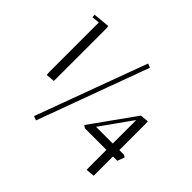

<svg xmlns="http://www.w3.org/2000/svg" viewBox="-161 -931 1160 1160"><g transform="rotate(45 419.5 -351.0)"><path d="M65.9 -691.9 172.9 -702.1 174.8 -683.1V-234.9L119.1 -230L117.2 -248V-676.8L67.9 -671.9ZM240.2 0 502.9 -711.9 528.8 -702.1 267.1 9.8ZM493.2 -176.8 694.8 -459 748 -463.9 750 -446.8V-219.2H789.1L804.2 -210.9L787.1 -165H750V0L694.8 4.9L693.8 -14.2V-165H509.8ZM550.8 -219.2H693.8V-419.9Z"/></g></svg>

Font: Dehuti Alt
Style: Book
Weight: 400
Version: Version 1.2